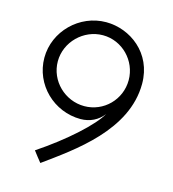

<svg xmlns="http://www.w3.org/2000/svg" viewBox="-99 -724 734 814"><g transform="rotate(15 267.5 -316.5)"><path d="M423 -428C423 -342 354 -273 269 -273C184 -273 112 -342 112 -428C112 -513 184 -584 269 -584C354 -584 423 -513 423 -428ZM482 -428C482 -563 373 -641 268 -641C151 -641 53 -544 53 -428C53 -310 151 -216 268 -216C309 -216 345 -234 368 -265C338 -211 236 -118 116 -38C127 -23 140 -7 152 8C280 -85 482 -223 482 -428Z"/></g></svg>

Font: Josefin Sans
Style: Regular
Weight: 400
Designer: Santiago Orozco
Foundry: Typemade
Version: 1.000